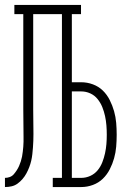

<svg xmlns="http://www.w3.org/2000/svg" viewBox="-20 -755 540 775"><path d="M0 0V-37Q10 -37 19.5 -40.5Q29 -44 35.5 -51.5Q42 -59 47.5 -67.5Q53 -76 57 -85Q61 -94 64 -103.5Q67 -113 69 -123Q71 -133 72 -143Q73 -153 74 -163Q75 -173 75 -183Q75 -193 75 -203Q75 -231 74.5 -259Q74 -287 74 -315V-698H38V-735H307V-698H270V-423H308Q332 -423 355 -414.5Q378 -406 395 -389.5Q412 -373 423 -351Q434 -329 440.5 -306Q447 -283 449 -259Q451 -235 451 -211Q451 -187 449 -163Q447 -139 440.5 -116Q434 -93 423 -71.5Q412 -50 395 -33.5Q378 -17 355 -8.5Q332 0 308 0H193V-37H230V-698H114V-315Q114 -290 114.5 -264.5Q115 -239 115 -214Q115 -200 114.5 -186.5Q114 -173 113 -159.5Q112 -146 110.5 -132.5Q109 -119 106 -106Q103 -93 98 -80Q93 -67 86.5 -55Q80 -43 71 -32.5Q62 -22 51 -14Q40 -6 27 -3Q14 0 0 0ZM308 -37Q327 -37 344.5 -45Q362 -53 374 -67.5Q386 -82 393 -100Q400 -118 404 -136.5Q408 -155 409.5 -173.5Q411 -192 411 -211Q411 -230 409.5 -249Q408 -268 404 -286.5Q400 -305 393 -322.5Q386 -340 374 -355Q362 -370 344.5 -378Q327 -386 308 -386H270V-37Z"/></svg>

Font: Iosevka Curly Slab Extralight
Style: Regular
Weight: 200
Monospace: yes
Designer: Belleve Invis
Foundry: Belleve Invis
Version: Version 22.1.2; ttfautohint (v1.8.4)